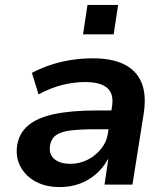

<svg xmlns="http://www.w3.org/2000/svg" viewBox="-20 -747 674 777"><path d="M222 10Q165 10 124.5 -12Q84 -34 63.5 -71.5Q43 -109 49 -156Q56 -206 92.5 -238Q129 -270 198.5 -285Q268 -300 371 -300H449L438 -224H371Q310 -224 269 -219.5Q228 -215 207 -200Q186 -185 182 -155Q178 -121 201 -102.5Q224 -84 265 -84Q301 -84 333.5 -100Q366 -116 389 -144.5Q412 -173 417 -209L433 -314Q442 -367 414 -391Q386 -415 324 -415Q282 -415 235 -404Q188 -393 136 -365L109 -452Q147 -472 187 -485Q227 -498 269.5 -504.5Q312 -511 356 -511Q432 -511 481.5 -487Q531 -463 552 -414.5Q573 -366 562 -290L516 0H403L418 -102H416Q398 -68 368.5 -42.5Q339 -17 302.5 -3.5Q266 10 222 10ZM316 -608 334 -727H458L440 -608Z"/></svg>

Font: Nunito Sans 7pt
Style: Bold Italic
Weight: 700
Italic angle: -9°
Version: Version 3.101;gftools[0.9.27]